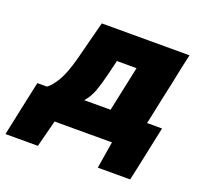

<svg xmlns="http://www.w3.org/2000/svg" viewBox="-185 -627 931 887"><g transform="rotate(20 280.0 -184.0)"><path d="M-73 132Q-66 99 -59 66Q-52 32.5 -45 0Q-37.5 -34.5 -30 -70Q-22.5 -105.5 -15 -139.5H32Q52.5 -153 76.2 -192Q100 -231 121.5 -311.5Q134.5 -362.5 146.5 -408.5Q158.5 -454.5 170.5 -500.5H601.5Q593.5 -465 586.2 -430.8Q579 -396.5 571 -357Q562.5 -317 551 -265L540.5 -214.5Q536 -193 532 -174.5Q528 -156 524.5 -139.5H598Q583.5 -72.5 568.5 0Q561.5 32.5 554.5 66Q547 99.5 540 132H381L402.5 0H120.5L86.5 132ZM277 -285Q265.5 -238 252.8 -202.8Q240 -167.5 215.5 -139.5H345Q348.5 -156 352.5 -175Q356.5 -193.5 361 -215L371.5 -264.5Q377.5 -293 382.5 -316.5Q387.5 -340 392 -361H295.5Q291 -342.5 286.5 -324Q282 -305 277 -285Z"/></g></svg>

Font: Heraclito ExtraBold
Style: Italic
Weight: 800
Italic angle: -12°
Designer: Kostas Bartsokas (font) & Cristiano Sobral (main changes)
Foundry: Kostas Bartsokas (font) & Cristiano Sobral (main changes)
Version: Version 1.00;July 8, 2020;FontCreator 13.0.0.2655 64-bit